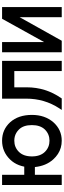

<svg xmlns="http://www.w3.org/2000/svg" viewBox="610 -1251 626 1886"><g transform="rotate(-90 923.0 -308.0)"><path d="M483.9 -480.5Q419.4 -480.5 374.5 -435.5Q329.6 -390.1 329.6 -307.6Q329.6 -225.1 374.5 -179.7Q419.4 -134.8 483.9 -134.8Q548.3 -134.8 593.3 -179.7Q637.2 -225.1 637.2 -307.6Q637.2 -349.6 626.5 -381.3Q615.7 -413.1 593.3 -435.5Q578.1 -450.7 561 -460.7Q543.9 -470.7 524.9 -475.6Q505.9 -480.5 483.9 -480.5ZM225.1 -278.3H148.9V-14.6H48.8V-600.6H148.9V-382.8H229Q234.4 -410.2 243.9 -434.8Q253.4 -459.5 267.3 -481.4Q281.2 -503.4 299.3 -522Q376 -600.6 484.1 -600.6Q592.3 -600.6 665.5 -521Q737.3 -440.4 737.3 -307.6Q737.3 -180.7 665.5 -97.2Q592.3 -14.6 483.9 -14.6Q448.2 -14.6 415.5 -23.9Q382.8 -33.2 353.8 -52Q324.7 -70.8 299.3 -99.1Q236.3 -169.4 225.1 -278.3Z M802.2 -39.1Q897 -184.1 897 -363.3V-600.6H1268.1V-14.6H1168V-480.5H1008.3V-358.4Q1008.3 -172.4 903.3 -21.5L898.9 -14.6H786.1Z M1465.8 -14.6H1352.5V-600.6H1452.6V-187.5L1681.6 -600.6H1796.9V-14.6H1696.8V-427.7Z"/></g></svg>

Font: Gap Sans
Style: Black
Weight: 400
Designer: Alexandre Liziard and Etienne Ozeray
Foundry: Interstices.io
Version: Version 1.6.1 - December 3. 2014